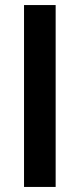

<svg xmlns="http://www.w3.org/2000/svg" viewBox="-20 -739 314 759"><path d="M75 0V-719H200V0Z"/></svg>

Font: Nunitoga
Style: Bold
Weight: 700
Designer: Vernon Adams
Foundry: Vernon Adams
Version: Version 1.0